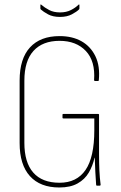

<svg xmlns="http://www.w3.org/2000/svg" viewBox="-20 -823 537 851"><path d="M243 8Q158 8 112.5 -42.5Q67 -93 67 -189V-466Q67 -563 113 -613Q159 -663 244 -663Q301 -663 341.5 -640Q382 -617 403 -573.5Q424 -530 418 -468Q418 -464 415 -464H401Q397 -464 397 -468Q403 -552 360.5 -597Q318 -642 244 -642Q169 -642 128.5 -597.5Q88 -553 88 -465V-190Q88 -103 127.5 -58Q167 -13 244 -13Q320 -13 359 -69.5Q398 -126 398 -246V-298H261Q257 -298 257 -301V-315Q257 -318 261 -318H415Q419 -318 419 -315V-139Q419 -100 420.5 -67.5Q422 -35 426 -4Q426 0 422 0H410Q406 0 406 -5Q404 -31 402.5 -61.5Q401 -92 400 -124H399Q391 -88 373.5 -58Q356 -28 324 -10Q292 8 243 8ZM246 -748Q214 -748 193 -759.5Q172 -771 161 -781Q159 -783 159 -786V-799Q159 -806 163 -802Q178 -789 198 -778.5Q218 -768 246 -768Q274 -768 294.5 -778.5Q315 -789 328 -802Q332 -806 332 -799V-786Q332 -783 330 -781Q320 -771 298.5 -759.5Q277 -748 246 -748Z"/></svg>

Font: Sofia Sans Condensed Thin
Style: Regular
Weight: 250
Version: Version 4.100